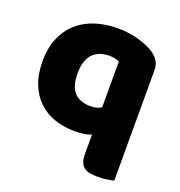

<svg xmlns="http://www.w3.org/2000/svg" viewBox="-124 -607 835 890"><g transform="rotate(20 293.5 -161.5)"><path d="M282 16Q229 16 183 0.5Q137 -15 103 -47Q69 -79 50 -127Q31 -175 31 -240Q31 -303 51 -351.5Q71 -400 107.5 -433.5Q144 -467 195.5 -484Q247 -501 310 -501Q366 -501 415 -486Q464 -471 490 -453Q510 -439 521.5 -421Q533 -403 533 -376V168Q523 171 501 174.5Q479 178 456 178Q434 178 416.5 175Q399 172 387 163Q375 154 369 138.5Q363 123 363 98V3Q346 10 325 13Q304 16 282 16ZM364 -358Q355 -362 343 -365Q331 -368 315 -368Q261 -368 232 -336.5Q203 -305 203 -242Q203 -176 231 -147Q259 -118 310 -118Q344 -118 364 -132Z"/></g></svg>

Font: Baloo Tamma
Style: Regular
Weight: 400
Designer: Divya Kowshik and Ek Type
Foundry: Ek Type
Version: Version 1.007;PS 1.000;hotconv 1.0.88;makeotf.lib2.5.647800